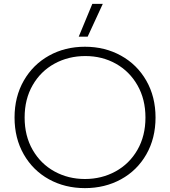

<svg xmlns="http://www.w3.org/2000/svg" viewBox="-20 -955 877 990"><path d="M456 -935H510L432 -766H386ZM55 -349Q55 -456 102.5 -539Q150 -622 232.5 -668Q315 -714 418 -714Q521 -714 604 -668Q687 -622 734.5 -539Q782 -456 782 -349Q782 -242 734.5 -159Q687 -76 604 -30.5Q521 15 418 15Q315 15 232.5 -30.5Q150 -76 102.5 -159Q55 -242 55 -349ZM730 -349Q730 -443 689 -515Q648 -587 577.5 -626.5Q507 -666 420 -666Q333 -666 261.5 -627Q190 -588 148.5 -516Q107 -444 107 -349Q107 -254 148.5 -182Q190 -110 261 -71Q332 -32 418 -32Q504 -32 575.5 -71Q647 -110 688.5 -182Q730 -254 730 -349Z"/></svg>

Font: Prompt ExtraLight
Style: Regular
Weight: 275
Designer: Katatrad Team
Foundry: CadsonDemak
Version: Version 1.000